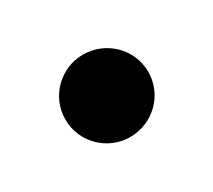

<svg xmlns="http://www.w3.org/2000/svg" viewBox="-50 -525 354 319"><g transform="rotate(-30 127.5 -366.0)"><path d="M207 -366C207 -410 171 -445 127 -445C84 -445 48 -410 48 -366C48 -322 84 -287 127 -287C171 -287 207 -322 207 -366Z"/></g></svg>

Font: Original Surfer
Style: Regular
Weight: 400
Designer: Astigmatic (AOETI)
Foundry: Astigmatic (AOETI)
Version: Version 1.001